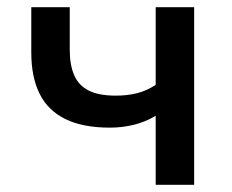

<svg xmlns="http://www.w3.org/2000/svg" viewBox="-20 -514 646 534"><path d="M413 0V-192Q385 -175 352.5 -167Q320 -159 286 -159Q210 -159 161.5 -183Q113 -207 90 -253.5Q67 -300 67 -368V-494H174V-375Q174 -333 186.5 -304.5Q199 -276 227 -262Q255 -248 302 -248Q335 -248 362 -255Q389 -262 413 -278V-494H520V0Z"/></svg>

Font: Nunito Sans 9pt SemiBold
Style: Regular
Weight: 600
Version: Version 3.101;gftools[0.9.27]